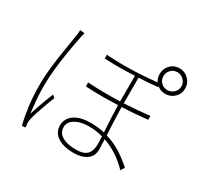

<svg xmlns="http://www.w3.org/2000/svg" viewBox="-182 -1066 1364 1323"><g transform="rotate(30 500.0 -404.5)"><path d="M198 -729Q195 -719 192 -709Q189 -699 187 -685Q175 -626 163 -554.5Q151 -483 143.5 -410.5Q136 -338 136 -276Q136 -218 140 -169.5Q144 -121 151 -62Q160 -90 172.5 -126Q185 -162 198 -196.5Q211 -231 221 -255L241 -238Q230 -211 215.5 -171.5Q201 -132 188.5 -94.5Q176 -57 171 -35Q169 -25 167.5 -13.5Q166 -2 167 8Q168 15 169 23Q170 31 171 36L143 39Q128 -17 117.5 -95.5Q107 -174 107 -275Q107 -329 113 -387.5Q119 -446 127.5 -502.5Q136 -559 144 -607.5Q152 -656 157 -689Q159 -703 160 -714Q161 -725 161 -733ZM816 -746Q816 -716 836.5 -695.5Q857 -675 887 -675Q916 -675 937.5 -695.5Q959 -716 959 -746Q959 -775 937.5 -796Q916 -817 887 -817Q857 -817 836.5 -796Q816 -775 816 -746ZM657 -174Q602 -189 545 -189Q480 -189 438 -164Q396 -139 396 -99Q396 -52 436.5 -28.5Q477 -5 545 -5Q594 -5 618 -20Q642 -35 650.5 -60Q659 -85 659 -114ZM786 -746Q786 -788 815 -818Q844 -848 887 -848Q929 -848 959 -818Q989 -788 989 -746Q989 -703 959 -674Q929 -645 887 -645Q849 -645 823 -668V-661Q792 -658 753.5 -655Q715 -652 673 -650V-446Q729 -449 781 -453.5Q833 -458 876 -463V-432Q834 -428 782 -423.5Q730 -419 673 -417Q674 -366 676.5 -307.5Q679 -249 682 -196Q748 -177 802 -142Q856 -107 902 -66L883 -35Q794 -128 683 -166L686 -87Q686 -32 646.5 -4.5Q607 23 543 23Q464 23 416 -8Q368 -39 368 -99Q368 -126 385 -153Q402 -180 441 -198Q480 -216 545 -216Q604 -216 655 -204Q652 -252 649 -309.5Q646 -367 645 -416Q582 -413 516.5 -413Q451 -413 389 -417V-448Q452 -444 517.5 -443.5Q583 -443 645 -445V-649Q586 -646 524 -645.5Q462 -645 405 -648V-678Q471 -673 542 -673Q613 -673 680.5 -677.5Q748 -682 803 -688Q786 -714 786 -746Z"/></g></svg>

Font: Source Han Sans SC ExtraLight
Style: Regular
Weight: 250
Designer: Ryoko NISHIZUKA 西塚涼子 (kana, bopomofo & ideographs); Paul D. Hunt (Latin, Greek & Cyrillic); Sandoll Communications 산돌커뮤니
Foundry: Adobe
Version: Version 2.004;hotconv 1.0.118;makeotfexe 2.5.65603